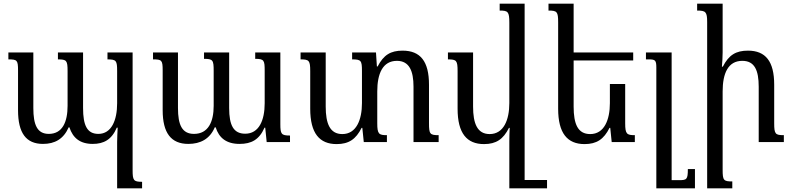

<svg xmlns="http://www.w3.org/2000/svg" viewBox="-20 -780 4349 1054"><path d="M570 -492V-454C619 -454 623 -447 623 -389V-213C623 -120 592 -45 520 -45C458 -45 436 -92 436 -187V-492H298V-454C346 -454 351 -448 351 -389V-199C351 -111 323 -45 248 -45C184 -45 163 -95 163 -187V-492H26V-454C74 -454 79 -450 79 -393V-175C79 -50 123 10 216 10C281 10 329 -17 357 -81H361C380 -23 419 10 489 10C549 10 593 -13 621 -79H626C625 -53 623 -27 623 -1V254H760V218C713 218 708 210 708 154V-492Z M1381 -492V-457C1430 -457 1433 -449 1433 -391V-213C1433 -120 1402 -46 1326 -46C1262 -46 1238 -92 1238 -187V-492H1100V-457C1149 -457 1153 -450 1153 -391V-199C1153 -111 1123 -45 1045 -45C979 -45 957 -95 957 -187V-492H820V-454C868 -454 873 -450 873 -393V-175C873 -50 919 10 1014 10C1080 10 1132 -17 1159 -81H1164C1182 -23 1223 10 1295 10C1360 10 1403 -13 1432 -79H1436L1444 0H1572V-36C1524 -36 1519 -44 1519 -99V-492Z M2335 -104V-315C2335 -443 2288 -502 2190 -502C2125 -502 2086 -479 2053 -415H2049L2044 -492H1913V-454C1962 -454 1967 -448 1967 -391V-214C1967 -122 1936 -44 1859 -44C1791 -44 1768 -102 1768 -195V-492H1630V-454C1677 -454 1683 -448 1683 -389V-183C1683 -48 1734 11 1828 11C1895 11 1934 -16 1965 -78H1969L1977 0H2104V-38C2060 -38 2051 -44 2051 -103V-278C2051 -376 2081 -446 2159 -446C2227 -446 2250 -390 2250 -304V0H2388V-38C2340 -38 2335 -44 2335 -104Z M2637 11C2704 11 2743 -16 2774 -78H2778C2777 -54 2776 -29 2776 -5V254H2983V208H2860V-760H2723V-722C2769 -722 2776 -716 2776 -655V-214C2776 -122 2745 -44 2668 -44C2600 -44 2577 -102 2577 -195V-492H2439V-454C2486 -454 2492 -448 2492 -389V-183C2492 -48 2543 11 2637 11Z M3412 -319H3328V-214C3328 -122 3297 -44 3220 -44C3152 -44 3129 -99 3129 -195V-448H3456V-492H3129V-760H2991V-722C3038 -722 3044 -716 3044 -657V-183C3044 -48 3095 11 3189 11C3256 11 3295 -16 3326 -78H3330L3338 0H3465V-38C3421 -38 3412 -44 3412 -103Z M3795 148H3756C3756 206 3750 209 3706 209H3667V-492H3526V-454H3542C3577 -454 3583 -449 3583 -409V254H3795Z M4283 -38C4236 -38 4230 -44 4230 -104V-315C4230 -443 4183 -502 4086 -502C4021 -502 3981 -479 3948 -414H3943C3945 -440 3947 -466 3947 -492V-760H3807V-722C3854 -722 3862 -715 3862 -659V254H4000V216C3952 216 3947 210 3947 152V-278C3947 -376 3976 -446 4055 -446C4123 -446 4145 -393 4145 -304V0H4283Z"/></svg>

Font: Noto Serif Armenian SemiCondensed
Style: Regular
Weight: 400
Width: 4
Designer: Monotype Design Team
Foundry: Monotype Imaging Inc.
Version: Version 2.008